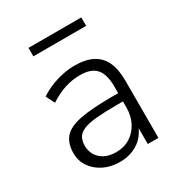

<svg xmlns="http://www.w3.org/2000/svg" viewBox="-163 -787 848 907"><g transform="rotate(-30 261.0 -333.5)"><path d="M230 8Q181 8 142.5 -11Q104 -30 81.5 -63Q59 -96 59 -137Q59 -191 86 -222Q113 -253 177 -265.5Q241 -278 353 -278H396V-233H354Q287 -233 241.5 -229Q196 -225 170 -214.5Q144 -204 133.5 -186Q123 -168 123 -142Q123 -97 154 -69Q185 -41 238 -41Q281 -41 313.5 -61.5Q346 -82 365 -118Q384 -154 384 -200V-314Q384 -381 357 -411.5Q330 -442 271 -442Q227 -442 186.5 -429Q146 -416 103 -388L79 -435Q105 -453 136.5 -466Q168 -479 202.5 -486.5Q237 -494 270 -494Q329 -494 367.5 -474Q406 -454 424.5 -414Q443 -374 443 -311V0H385V-117H395Q386 -78 363 -50Q340 -22 306 -7Q272 8 230 8ZM124 -629V-675H412V-629Z"/></g></svg>

Font: Nunito Sans 12pt ExtraLight Light
Style: Regular
Weight: 300
Version: Version 3.101;gftools[0.9.27]